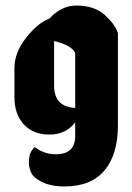

<svg xmlns="http://www.w3.org/2000/svg" viewBox="-20 -550 477 692"><path d="M251 -109Q218 -65 158.5 -65Q99 -65 65.5 -102Q32 -139 32 -199V-304Q32 -361 74.5 -414.5Q117 -468 158 -483Q201 -530 255 -530Q320 -530 358 -496Q391 -465 401 -441L405 -431V-99Q405 7 356.5 64.5Q308 122 213 122Q163 122 130.5 105.5Q98 89 91 69.5Q84 50 84 38.5Q84 27 86.5 11.5Q89 -4 105 -20Q139 6 181 6Q251 6 251 -60ZM175 -241Q175 -165 251 -161V-359Q237 -388 175 -402Z"/></svg>

Font: Chela One
Style: Regular
Weight: 400
Designer: Miguel Hernandez
Foundry: LatinoType
Version: Version 1.001